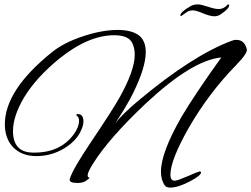

<svg xmlns="http://www.w3.org/2000/svg" viewBox="-20 -756 1141 872"><path d="M1101 -532C1094 -561 1078 -575 1053 -575C1047 -575 1040 -574 1033 -571C916 -528 773 -437 605 -296C559 -257 525 -224 504 -197C540 -252 567 -297 584 -332C623 -411 642 -473 642 -520C642 -551 633 -575 616 -591C595 -610 561 -620 514 -620C466 -620 413 -610 356 -591C299 -572 252 -548 216 -519C73 -404 2 -295 2 -191C2 -103 58 -47 145 -47C191 -47 234 -59 273 -83C304 -102 327 -125 342 -151C353 -172 359 -189 359 -204C359 -227 350 -238 333 -238C329 -238 327 -237 327 -234C327 -233 327 -232 328 -231C335 -227 339 -219 339 -208C339 -189 331 -168 315 -146C273 -89 211 -61 128 -63C69 -64 39 -97 39 -161C39 -206 56 -257 89 -313C126 -374 179 -432 246 -487C336 -560 420 -596 499 -596C542 -596 570 -584 581 -560C588 -545 592 -528 592 -508C592 -460 569 -396 524 -315C503 -277 458 -207 390 -106C337 -27 306 27 297 56C293 69 305 75 333 75C347 75 359 72 368 67C381 58 387 53 387 52C387 52 378 50 378 41C378 31 386 13 402 -12C450 -89 530 -180 641 -285C782 -417 897 -487 985 -495C904 -382 843 -291 803 -223C742 -116 711 -34 711 24C711 49 717 70 729 87C734 93 742 96 753 96C776 96 805 87 840 69C875 51 893 37 893 27C893 25 891 23 888 22C880 24 862 31 833 44C807 55 789 62 779 64C762 67 754 58 754 37C754 -7 782 -78 837 -175C898 -281 970 -376 1053 -461C1088 -497 1104 -521 1101 -532ZM1015 -736C1003 -722 989 -715 973 -715C962 -715 947 -718 926 -725C905 -732 889 -736 878 -736C865 -736 853 -733 842 -726C813 -709 799 -696 799 -685C799 -684 799 -684 800 -683C803 -683 810 -687 821 -696C832 -705 844 -709 855 -709C866 -709 882 -704 903 -695C925 -686 942 -682 954 -682C964 -682 973 -685 981 -690C1008 -708 1021 -722 1021 -732C1021 -735 1019 -736 1015 -736Z"/></svg>

Font: AlexBrush
Style: Regular
Weight: 400
Designer: Robert E. Leuschke
Foundry: Robert E. Leuschke
Version: Version 1.001